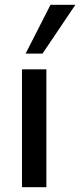

<svg xmlns="http://www.w3.org/2000/svg" viewBox="-20 -775 332 795"><path d="M71 0V-488H172V0ZM86 -553 189 -755H292L156 -553Z"/></svg>

Font: Nunito Sans 12pt ExtraLight 12pt SemiBold
Style: Regular
Weight: 600
Version: Version 3.101;gftools[0.9.27]